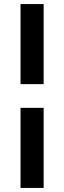

<svg xmlns="http://www.w3.org/2000/svg" viewBox="-20 -795 315 945"><path d="M194.8 -774.9V-380.9H81.1V-774.9ZM194.8 -264.2V129.9H81.1V-264.2Z"/></svg>

Font: Rawline
Style: Bold
Weight: 700
Designer: Matt McInerney, Pablo Impallari, Rodrigo Fuenzalida
Foundry: Matt McInerney, Pablo Impallari, Rodrigo Fuenzalida
Version: Version 4.020;PS 004.020;hotconv 1.0.88;makeotf.lib2.5.64775